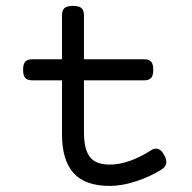

<svg xmlns="http://www.w3.org/2000/svg" viewBox="-20 -610 640 641"><path d="M535.2 -69.3Q535.2 -53.7 519 -43.9Q481 -20 434.1 -4.6Q387.2 10.7 346.7 10.7Q263.7 10.7 225.3 -32.5Q187 -75.7 187 -161.6V-341.8H87.9Q71.3 -341.8 64.2 -349.9Q57.1 -357.9 57.1 -377Q57.1 -396 64.2 -404.1Q71.3 -412.1 87.9 -412.1H187V-558.6Q187 -575.7 195.3 -583Q203.6 -590.3 223.6 -590.3Q243.7 -590.3 252 -583Q260.3 -575.7 260.3 -558.6V-412.1H460.9Q477.5 -412.1 484.6 -404.1Q491.7 -396 491.7 -377Q491.7 -357.9 484.6 -349.9Q477.5 -341.8 460.9 -341.8H260.3V-168Q260.3 -112.3 279.8 -86.4Q299.3 -60.5 346.7 -60.5Q379.4 -60.5 415.5 -73.7Q451.7 -86.9 485.4 -108.9Q492.2 -113.8 500.5 -113.8Q517.1 -113.8 528.8 -91.3Q535.2 -78.6 535.2 -69.3Z"/></svg>

Font: Courier Prime Code
Style: Regular
Weight: 400
Designer: Alan Dague-Greene
Foundry: Quote-Unquote Apps
Version: Version 3.0318